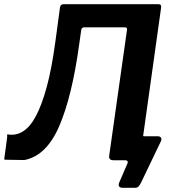

<svg xmlns="http://www.w3.org/2000/svg" viewBox="-41 -762 853 913"><path d="M542 131Q530 131 525.5 124.5Q521 118 526 106L566 13Q568 7 564.5 3.5Q561 0 555 0H515L634 -130Q632 -114 645 -114H709Q720 -114 724.5 -107.5Q729 -101 724 -90L629 108Q623 119 617.5 125Q612 131 601 131ZM553 -632H359Q347 -632 345 -618L244 -725Q246 -742 261 -742H713Q728 -742 725 -725L626 -18Q625 -9 620.5 -4.5Q616 0 604 0H499Q476 0 478 -20L563 -621Q564 -632 553 -632ZM-21 -5 -8 -101Q-6 -111 -7 -117Q-8 -123 -5 -123Q34 -116 68 -137Q102 -158 130 -210.5Q158 -263 181.5 -349.5Q205 -436 222 -562L244 -725L360 -723L336 -554Q302 -305 241 -163Q180 -21 75 -1Q32 -2 11 -2Q-10 -2 -15.5 -2.5Q-21 -3 -21 -5Z"/></svg>

Font: Libre Franklin SemiBold
Style: Italic
Weight: 600
Italic angle: -8°
Designer: Pablo Impallari, Rodrigo Fuenzalida, Nhung Nguyen
Foundry: Impallari Type
Version: Version 3.000